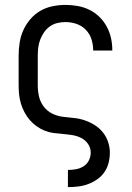

<svg xmlns="http://www.w3.org/2000/svg" viewBox="-20 -548 540 783"><path d="M257 215V145H258Q274 145 290.5 142Q307 139 321 130Q335 121 342.5 106Q350 91 350 74Q350 55 339 39Q328 23 311 14.5Q294 6 275 3Q256 0 237 -1.5Q218 -3 199 -5.5Q180 -8 162.5 -15Q145 -22 129.5 -33Q114 -44 101.5 -58.5Q89 -73 80 -90Q71 -107 65.5 -125Q60 -143 58 -162Q56 -181 56 -200V-320Q56 -347 60 -373.5Q64 -400 75 -424.5Q86 -449 103.5 -469.5Q121 -490 144 -503.5Q167 -517 194 -522.5Q221 -528 247 -528Q272 -528 297 -523.5Q322 -519 344.5 -508Q367 -497 385 -479.5Q403 -462 415 -440Q427 -418 432.5 -393.5Q438 -369 438 -344V-342H360V-343Q360 -366 353 -388Q346 -410 330 -426.5Q314 -443 292 -450.5Q270 -458 247 -458Q230 -458 213.5 -454Q197 -450 183 -440Q169 -430 159.5 -416Q150 -402 144 -386.5Q138 -371 136 -354Q134 -337 134 -320V-200Q134 -177 139 -155Q144 -133 157.5 -114.5Q171 -96 191.5 -85.5Q212 -75 234.5 -72Q257 -69 279.5 -67Q302 -65 323.5 -58Q345 -51 364.5 -39Q384 -27 398.5 -9.5Q413 8 420.5 30Q428 52 428 74Q428 95 423 115.5Q418 136 406 153.5Q394 171 377 183Q360 195 340 202.5Q320 210 299.5 212.5Q279 215 258 215Z"/></svg>

Font: Iosevka www.saffi
Style: Regular
Weight: 400
Monospace: yes
Designer: Belleve Invis
Foundry: Belleve Invis
Version: Version 22.0.2; ttfautohint (v1.8.3)